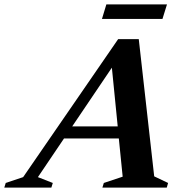

<svg xmlns="http://www.w3.org/2000/svg" viewBox="-90 -851 827 871"><path d="M609.5 -51 672.5 -21 666.5 0H374.5L381 -21L466.5 -49.5L449 -223H200.5L82 -47.5L149.5 -21L143 0H-70.5L-64 -21L15 -47.5L446 -673.5H539.5ZM237.5 -277.5H444L417.5 -544ZM372.5 -765 392.5 -831H667.5L647 -765Z"/></svg>

Font: Newsreader Text
Style: Bold Italic
Weight: 700
Italic angle: -17°
Designer: Hugues Gentile
Foundry: Production Type
Version: Version 1.001